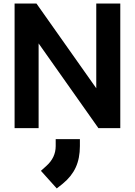

<svg xmlns="http://www.w3.org/2000/svg" viewBox="-20 -720 758 1079"><path d="M62 -700H185L521 -224V-700H656V0H533L197 -476V0H62ZM210 240 240 213Q293 166 293 101V62H429V101Q429 170 405.5 221Q382 272 333 312L299 339Z"/></svg>

Font: Stavian Bold
Style: Bold
Weight: 700
Version: Version 1.000; ttfautohint (v1.6)